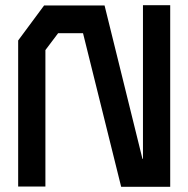

<svg xmlns="http://www.w3.org/2000/svg" viewBox="-20 -720 726 740"><path d="M447 0 300 -592H204L155 -527V-1H50V-564L150 -699H383L529 -108H531V-700H636V0Z"/></svg>

Font: Turret Road ExtraBold
Style: Regular
Weight: 800
Designer: Noponies
Foundry: Noponies
Version: Version 1.001; ttfautohint (v1.8)